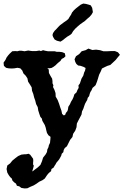

<svg xmlns="http://www.w3.org/2000/svg" viewBox="-29 -785 694 1079"><path d="M452 -503 468 -512 490 -504 511 -506 533 -503 552 -497H575L596 -498H617L634 -491L645 -477L633 -463L621 -448L605 -433L591 -420L575 -415L562 -409L544 -400L537 -383L528 -365L522 -345L516 -326L508 -306L491 -291L485 -277L479 -268L475 -257L472 -245L464 -235L461 -223L455 -213L449 -202L444 -188L439 -173L432 -159L429 -141L420 -124L412 -109L403 -91L401 -70L394 -51L382 -33L378 -15L365 1L347 37L335 47L329 58L327 70L318 79L315 90L309 101L304 110L297 119L289 128L283 139L277 148L272 157L260 165L258 177L248 185L241 192L232 204L223 218L209 228L192 236L175 248L160 257L141 265L125 273L109 274L91 271L79 262L66 259L61 247L51 240L41 230L37 218L28 210L20 199L12 185L8 165L12 145L28 133L40 118L57 104L73 92L91 84L108 82H117L132 79L141 85L157 107L158 118L157 130V140L161 146L158 158L152 179L183 156L198 142L207 121L213 101L228 82L235 69L237 55L243 43L246 30L252 18L254 -1L255 -16L243 -25L235 -38L231 -53L228 -67L223 -82L209 -106L206 -119L198 -128L192 -145L186 -164L183 -183L174 -200L169 -220L163 -237L158 -257L151 -275L149 -294L140 -309L129 -326L125 -345L115 -360L103 -372L96 -389L85 -401L69 -404L52 -401L37 -400L19 -401L5 -404L-7 -415L-9 -433L2 -449L8 -462L17 -474L26 -484L40 -497L57 -498L69 -497L80 -500H91L109 -497L129 -501L152 -498H174L192 -501L201 -498L213 -503L224 -500L240 -497H278L289 -494H303L320 -492L335 -486L339 -469L330 -460L318 -454L310 -442L301 -435L292 -427L283 -418L271 -409L260 -403L246 -401L237 -403L245 -394L246 -375L255 -358L264 -343L266 -329V-317L271 -306L269 -296L277 -280L283 -262L284 -242L295 -223L303 -202L309 -183L316 -164L320 -145L330 -136L338 -141L341 -150L350 -161L353 -171L355 -185L364 -199L370 -213L378 -226L384 -239L389 -255L401 -266L406 -279L413 -291L412 -305L420 -316L429 -343L439 -360L444 -378L449 -388L452 -403L441 -409L424 -415L410 -417L400 -426L394 -437L390 -452L398 -469L416 -481L430 -497ZM425 -759 439 -765 454 -763 469 -759 481 -755 489 -741 493 -717 486 -704 475 -691 462 -680 448 -667 435 -658 421 -648 407 -636 394 -624 382 -610 373 -595 361 -586 349 -579 337 -570 325 -560 311 -551 291 -556 278 -563 269 -578 266 -588 269 -599 278 -612 288 -622 299 -634 308 -643 332 -661 344 -669 355 -678 362 -690 370 -702 376 -715 386 -727 398 -738 412 -749Z"/></svg>

Font: Tagesschrift
Style: Regular
Weight: 400
Designer: Yanone
Version: Version 2.000; ttfautohint (v1.8.4.7-5d5b)